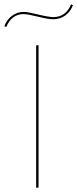

<svg xmlns="http://www.w3.org/2000/svg" viewBox="-31 -867 357 887"><path d="M-11 -746Q0 -776 24.5 -794Q49 -812 78 -812Q97 -812 145 -800Q195 -788 216 -788Q244 -788 265 -803Q286 -818 297 -847L306 -843Q294 -812 270 -795Q246 -778 214 -778Q192 -778 144 -790Q96 -802 78 -802Q51 -802 30.5 -787Q10 -772 -2 -742ZM136 -658H147V0H136Z"/></svg>

Font: Ysabeau SC Hairline
Style: Regular
Weight: 100
Designer: Christian Thalmann (Catharsis Fonts)
Version: Version 0.003